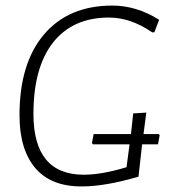

<svg xmlns="http://www.w3.org/2000/svg" viewBox="-20 -664 633 689"><path d="M275 5Q164 6 107 -60.5Q50 -127 50 -251Q50 -437 138 -540.5Q226 -644 383 -644Q470 -644 551 -593L534 -548H526Q449 -601 371 -601Q241 -601 170.5 -511.5Q100 -422 100 -255Q100 -37 281 -37Q345 -37 434 -64L445 -146H313L310 -151L316 -183H450L458 -257L505 -260L495 -183H550L553 -179L547 -146H490L477 -30Q357 5 275 5Z"/></svg>

Font: Alegreya Sans SC Light
Style: Italic
Weight: 300
Italic angle: -7°
Designer: Juan Pablo del Peral
Foundry: Huerta Tipografica
Version: Version 2.007